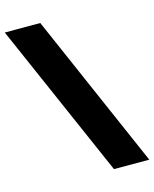

<svg xmlns="http://www.w3.org/2000/svg" viewBox="-122 -810 780 972"><g transform="rotate(-15 268.0 -323.5)"><path d="M353 82 -2 -729H184L538 82Z"/></g></svg>

Font: Mona Sans Expanded ExtraBold
Style: Regular
Weight: 800
Width: 7
Designer: Deni Anggara
Foundry: GitHub
Version: Version 1.001; ttfautohint (v1.8.4.7-5d5b);gftools[0.9.33]